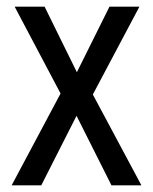

<svg xmlns="http://www.w3.org/2000/svg" viewBox="-20 -557 460 577"><path d="M162 -276 15 0H104L210 -209L315 0H405L259 -273L399 -537H309L211 -340L114 -537H24Z"/></svg>

Font: Noto Sans Gujarati Condensed
Style: Regular
Weight: 400
Width: 3
Designer: Jelle Bosma - Monotype Design Team, Universal Thirst
Foundry: Monotype Imaging Inc.
Version: Version 2.106